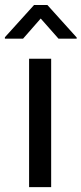

<svg xmlns="http://www.w3.org/2000/svg" viewBox="-44 -770 335 790"><path d="M271.5 -615.7V-610.8H196.8L123.5 -693.8L50.8 -610.8H-23.9V-616.7L96.2 -749.5H150.9ZM166.5 0H75.7V-528.3H166.5Z"/></svg>

Font: TypoPRO Roboto
Style: Regular
Weight: 400
Designer: Google
Version: Version 2.136; 2016